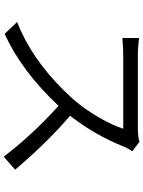

<svg xmlns="http://www.w3.org/2000/svg" viewBox="112 -860 775 1040"><g transform="rotate(90 500.0 -340.5)"><path d="M749 -708 799.8 -668.9Q787.1 -651.4 775.4 -625Q714.8 -472.7 617.2 -344.7Q612.3 -337.9 607.4 -332Q743.2 -216.8 884.8 -51.8Q892.6 -42 899.4 -34.2L829.1 27.3Q711.9 -126 564.5 -259.8Q558.6 -264.6 553.7 -269.5Q367.2 -70.3 164.1 22.5L99.6 -44.9Q297.9 -123 469.7 -297.9Q492.2 -320.3 511.7 -341.8Q597.7 -439.5 654.3 -560.5Q668.9 -593.8 677.7 -620.1H288.1Q241.2 -620.1 186.5 -615.2V-706.1Q234.4 -699.2 288.1 -699.2H673.8Q720.7 -699.2 749 -708Z"/></g></svg>

Font: Taipei Sans TC Beta
Style: Regular
Weight: 400
Designer: JT Foundry
Foundry: JT Foundry
Version: Version 1.000